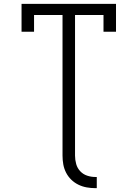

<svg xmlns="http://www.w3.org/2000/svg" viewBox="-20 -755 715 998"><path d="M476 223Q453 223 430.5 219Q408 215 387.5 205Q367 195 350.5 179Q334 163 323.5 142.5Q313 122 309 99.5Q305 77 305 54V-677H157V-590H92V-735H583V-590H518V-677H370V54Q370 76 376 97.5Q382 119 397 135Q412 151 433 158Q454 165 476 165H483V223Z"/></svg>

Font: Iosevka Etoile Light
Style: Regular
Weight: 300
Designer: Belleve Invis
Foundry: Belleve Invis
Version: Version 25.0.1; ttfautohint (v1.8.4)